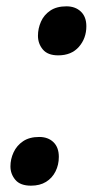

<svg xmlns="http://www.w3.org/2000/svg" viewBox="-20 -574 304 607"><path d="M164 -399Q131 -399 115.5 -417.5Q100 -436 100 -461Q100 -484 109.5 -505.5Q119 -527 139 -540.5Q159 -554 190 -554Q218 -554 235.5 -537.5Q253 -521 253 -491Q253 -453 229.5 -426Q206 -399 164 -399ZM78 13Q44 13 28.5 -5.5Q13 -24 13 -48Q13 -71 23 -92.5Q33 -114 53 -127.5Q73 -141 104 -141Q132 -141 149 -124.5Q166 -108 166 -78Q166 -53 155.5 -32Q145 -11 125.5 1Q106 13 78 13Z"/></svg>

Font: Noto Sans Display SemiBold
Style: Italic
Weight: 600
Italic angle: -12°
Designer: Monotype Design Team
Foundry: Monotype Imaging Inc.
Version: Version 2.003